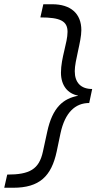

<svg xmlns="http://www.w3.org/2000/svg" viewBox="-80 -771 490 904"><path d="M166 -751H124L110 -689C204 -689 238 -672 238 -621C238 -570 207 -498 207 -429C207 -367 240 -330 287 -321V-320C219 -307 167 -267 142 -149L122 -57C104 26 60 51 -46 51L-60 113H-18C106 113 162 59 187 -58L205 -144C226 -241 274 -286 340 -286L354 -352C301 -352 272 -382 272 -436C272 -486 303 -576 303 -629C303 -708 252 -751 166 -751Z"/></svg>

Font: Geist Light
Style: Italic
Weight: 300
Italic angle: -12°
Designer: Basement.studio, Andrés Briganti, Mateo Zaragoza
Foundry: Basement.studio, Vercel, Andrés Briganti, Guido Ferreyra, Mateo Zaragoza
Version: Version 1.500